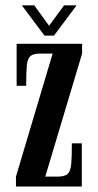

<svg xmlns="http://www.w3.org/2000/svg" viewBox="-20 -684 359 704"><path d="M38.5 0V-36.5L173 -487.5H126.5Q101.5 -487.5 91 -477.8Q80.5 -468 78.2 -442.5Q76 -417 76 -369.5H41V-523.5H281V-487.5L146 -36.5H191.5Q217.5 -36.5 228.2 -46.5Q239 -56.5 241.2 -83Q243.5 -109.5 243.5 -158.5H280V0ZM143 -553.5 60 -664.5H105.5L160 -589.5L215 -664.5H261L178 -553.5Z"/></svg>

Font: Imbue 10pt SemiBold
Style: Regular
Weight: 600
Designer: Tyler Finck
Foundry: Etcetera Type Company
Version: Version 1.102; ttfautohint (v1.8.3)